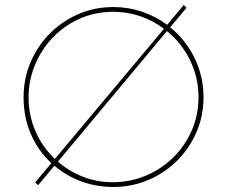

<svg xmlns="http://www.w3.org/2000/svg" viewBox="-20 -738 896 766"><path d="M792 -350Q792 -253 743.5 -170.5Q695 -88 612 -40Q529 8 432 8Q365 8 305 -14Q245 -36 197 -77L132 1L120 -10L185 -87Q132 -136 103 -203.5Q74 -271 74 -350Q74 -447 122 -530Q170 -613 252.5 -661.5Q335 -710 432 -710Q491 -710 546 -691.5Q601 -673 647 -639L713 -718L724 -707L659 -629Q721 -579 756.5 -506Q792 -433 792 -350ZM199 -104 634 -623Q591 -656 539 -673.5Q487 -691 432 -691Q338 -691 260.5 -644Q183 -597 138.5 -518Q94 -439 94 -349Q94 -278 121.5 -214.5Q149 -151 199 -104ZM772 -350Q772 -428 738.5 -497Q705 -566 646 -614L211 -93Q256 -54 312 -32.5Q368 -11 429 -11Q522 -11 601 -56.5Q680 -102 726 -180Q772 -258 772 -350Z"/></svg>

Font: Josefin Sans Thin
Style: Regular
Weight: 250
Designer: Santiago Orozco
Foundry: Typemade
Version: Version 2.000